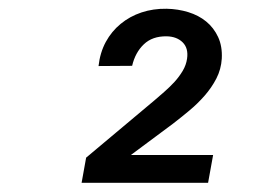

<svg xmlns="http://www.w3.org/2000/svg" viewBox="-20 -737 627 432"><path d="M448.2 -325.7H163.6L173.8 -382.3L328.1 -511.7Q338.4 -520.5 350.1 -530.8Q361.8 -541 372.6 -552.7Q383.3 -564.5 391.1 -577.6Q398.9 -590.8 400.9 -605Q404.3 -628.4 391.1 -641.6Q377.9 -654.8 355 -655.3Q322.8 -655.8 303.5 -637.2Q284.2 -618.7 277.3 -588.9L201.7 -588.4Q205.1 -618.7 218 -642.6Q231 -666.5 251.5 -683.3Q272 -700.2 298.3 -709Q324.7 -717.8 355 -717.3Q380.4 -716.8 403.6 -709.7Q426.8 -702.6 443.8 -688.7Q460.9 -674.8 470.7 -653.8Q480.5 -632.8 479 -605Q477.5 -581.1 466.8 -560.3Q456.1 -539.6 440.2 -521.5Q424.3 -503.4 405.5 -487.8Q386.7 -472.2 369.6 -459L274.4 -388.2H459.5Z"/></svg>

Font: TypoPRO Roboto Mono
Style: Italic
Weight: 400
Designer: Google
Version: Version 2.000986; 2015; ttfautohint (v1.3)